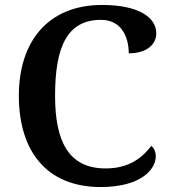

<svg xmlns="http://www.w3.org/2000/svg" viewBox="-20 -744 688 774"><path d="M386 10C548 10 608 -61 608 -114C608 -133 600 -148 590 -156C556 -111 503 -65 406 -65C259 -65 202 -170 202 -358C202 -554 250 -664 387 -664C471 -664 499 -593 499 -529C568 -529 610 -562 610 -610C610 -674 538 -724 392 -724C171 -724 56 -574 56 -358C56 -137 166 10 386 10Z"/></svg>

Font: Noto Serif Tamil SemiBold
Style: Italic
Weight: 600
Italic angle: -12°
Designer: Indian Type Foundry, Tom Grace, and the Monotype Design Team
Foundry: Monotype Imaging Inc.
Version: Version 2.003